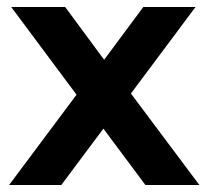

<svg xmlns="http://www.w3.org/2000/svg" viewBox="-20 -528 595 548"><path d="M395 0 237 -212 228 -218 12 -508H166L310 -313L320 -306L549 0ZM6 0 233 -304 242 -310 389 -508H538L323 -220L314 -213L155 0Z"/></svg>

Font: Inclusive Sans
Style: Bold
Weight: 700
Designer: Olivia King
Foundry: Olivia King
Version: Version 2.004